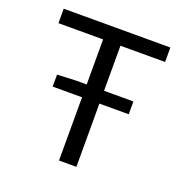

<svg xmlns="http://www.w3.org/2000/svg" viewBox="-120 -764 839 873"><g transform="rotate(20 300.0 -328.0)"><path d="M116 -306V-364L206 -368H484V-306ZM258 0V-586H42V-656H558V-586H342V0Z"/></g></svg>

Font: Source Code Pro
Style: Regular
Weight: 400
Monospace: yes
Designer: Paul D. Hunt, Teo Tuominen
Foundry: Adobe Systems Incorporated
Version: Version 1.018;hotconv 1.0.116;makeotfexe 2.5.65601